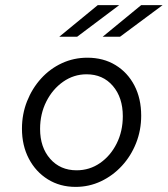

<svg xmlns="http://www.w3.org/2000/svg" viewBox="-20 -722 657 752"><path d="M276 10Q215 10 167.5 -19.5Q120 -49 93 -100.5Q66 -152 66 -218Q66 -275 86 -325.5Q106 -376 141 -414.5Q176 -453 222.5 -474.5Q269 -496 322 -496Q385 -496 432.5 -467Q480 -438 506.5 -387Q533 -336 533 -269Q533 -212 513 -161.5Q493 -111 457.5 -72.5Q422 -34 375.5 -12Q329 10 276 10ZM280 -55Q331 -55 372 -83.5Q413 -112 437 -160Q461 -208 461 -267Q461 -340 422 -385.5Q383 -431 319 -431Q269 -431 227.5 -402Q186 -373 161.5 -324.5Q137 -276 137 -217Q137 -145 176.5 -100Q216 -55 280 -55ZM212 -578 363 -702H447L282 -578ZM382 -578 533 -702H617L450 -578Z"/></svg>

Font: Red Hat Mono
Style: Italic
Weight: 400
Italic angle: -12°
Monospace: yes
Designer: Pentagram, MCKL
Foundry: MCKL
Version: Version 1.030